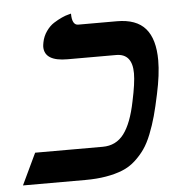

<svg xmlns="http://www.w3.org/2000/svg" viewBox="-45 -603 586 645"><g transform="rotate(-5 248.0 -280.5)"><path d="M397.9 -249Q411.1 -310.1 411.1 -342.8Q411.1 -409.2 356.9 -409.2H192.9Q115.2 -409.2 115.2 -458Q115.2 -462.4 117.2 -473.1Q121.1 -493.2 132.8 -509.8Q144.5 -526.4 158.7 -535.4Q172.9 -544.4 186.3 -550.5Q199.7 -556.6 209 -558.6L217.8 -561Q217.8 -522 238.8 -522H369.1Q434.6 -522 465.3 -486.6Q496.1 -451.2 496.1 -378.9Q496.1 -331.5 481.9 -266.1Q473.1 -224.1 464.8 -193.8Q456.5 -163.6 444.8 -134Q433.1 -104.5 419.2 -84.7Q405.3 -64.9 386.2 -47.6Q367.2 -30.3 342.8 -20.5Q318.4 -10.7 287.1 -5.4Q255.9 0 216.8 0H6.8L57.1 -106H285.2Q330.1 -106 356.7 -141.1Q383.3 -176.3 397.9 -249Z"/></g></svg>

Font: Linux Libertine
Style: Bold Italic
Weight: 700
Italic angle: -11.5°
Designer: Philipp H. Poll
Foundry: Philipp H. Poll
Version: Version 4.0.5